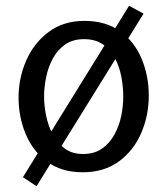

<svg xmlns="http://www.w3.org/2000/svg" viewBox="-20 -581 577 662"><path d="M265 13Q192 13 142.5 -23.5Q93 -60 68.5 -119Q44 -178 44 -245Q44 -312 70.5 -372.5Q97 -433 148 -471Q199 -509 271 -509Q345 -509 394.5 -473Q444 -437 468.5 -378Q493 -319 493 -251Q493 -183 467 -122.5Q441 -62 390 -24.5Q339 13 265 13ZM266 -50Q305 -50 331.5 -68.5Q358 -87 374.5 -117Q391 -147 398 -181.5Q405 -216 405 -248Q405 -281 398.5 -315.5Q392 -350 377 -379.5Q362 -409 335.5 -427.5Q309 -446 270 -446Q231 -446 204.5 -427.5Q178 -409 162 -379Q146 -349 139 -314.5Q132 -280 132 -248Q132 -217 139 -182.5Q146 -148 161.5 -118Q177 -88 203 -69Q229 -50 266 -50ZM106 61 59 30 425 -561 475 -534Z"/></svg>

Font: Rosario Light
Style: Regular
Weight: 300
Designer: Hector Gatti
Foundry: Omnibus Type
Version: Version 1.101; ttfautohint (v1.8.1.43-b0c9)